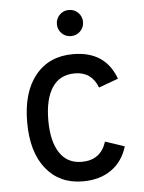

<svg xmlns="http://www.w3.org/2000/svg" viewBox="-52 -751 604 805"><g transform="rotate(-5 250.0 -348.5)"><path d="M307 -615Q291 -599 268 -599Q245 -599 229 -615Q213 -631 213 -654Q213 -677 229 -693Q245 -709 268 -709Q291 -709 307 -693Q323 -677 323 -654Q323 -631 307 -615ZM265 12Q167 12 110 -58.5Q53 -129 53 -255Q53 -381 110.5 -452Q168 -523 269 -523Q405 -523 448 -404L366 -374Q340 -442 270 -442Q206 -442 174 -393Q142 -344 142 -255Q142 -167 174 -118.5Q206 -70 267 -70Q347 -70 371 -146L452 -119Q433 -56 384.5 -22Q336 12 265 12Z"/></g></svg>

Font: Overpass
Style: Regular
Weight: 400
Designer: Delve Withrington, Thomas Jockin
Foundry: Delve Fonts
Version: Version 3.000;DELV;Overpass